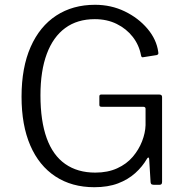

<svg xmlns="http://www.w3.org/2000/svg" viewBox="-20 -772 775 802"><path d="M374 10Q280 10 211.5 -35Q143 -80 106.5 -164.5Q70 -249 70 -368Q70 -490 108 -576Q146 -662 215 -707Q284 -752 377 -752Q444 -752 501 -724.5Q558 -697 596 -652Q634 -607 641 -555Q642 -549 641 -546.5Q640 -544 635 -542L578 -533Q574 -532 572 -534Q570 -536 569 -541Q561 -584 534.5 -618Q508 -652 467.5 -672Q427 -692 376 -692Q303 -692 252.5 -655Q202 -618 175.5 -547Q149 -476 149 -374Q149 -267 175 -195Q201 -123 252.5 -87Q304 -51 378 -51Q430 -51 469.5 -69Q509 -87 534.5 -117Q560 -147 573.5 -182Q587 -217 588 -249V-316Q589 -326 578 -326H404Q399 -326 397 -328Q395 -330 395 -334V-369Q395 -377 402 -377H646Q651 -377 654 -374.5Q657 -372 657 -367V-12Q657 -5 654 -2.5Q651 0 646 0H625Q619 0 614.5 -1.5Q610 -3 609 -11L603 -109Q602 -114 599.5 -114Q597 -114 594 -109Q575 -76 545 -49Q515 -22 473 -6Q431 10 374 10Z"/></svg>

Font: Libre Franklin Light
Style: Regular
Weight: 300
Designer: Pablo Impallari, Rodrigo Fuenzalida, Nhung Nguyen
Foundry: Impallari Type
Version: Version 3.000